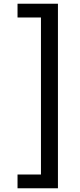

<svg xmlns="http://www.w3.org/2000/svg" viewBox="-20 -801 426 1021"><path d="M73.2 200.2V127H197.8V-708H73.2V-781.2H288.1V200.2Z"/></svg>

Font: Andika Cyr
Style: Regular
Weight: 400
Designer: Victor Gaultney, Annie Olsen, Julie Remington, Don Collingsworth, Eric Hays, Becca Hirsbrunner
Foundry: SIL International
Version: Version 5.000